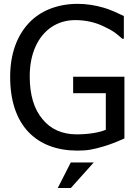

<svg xmlns="http://www.w3.org/2000/svg" viewBox="-20 -760 707 987"><path d="M377.9 14.2C403.8 14.2 425.8 12.7 444.8 9.3C463.9 5.9 486.3 0.5 512.2 -7.3C540 -15.1 576.2 -28.8 619.6 -48.3V-365.7H356V-280.8H523.9V-92.8C488.3 -77.6 430.7 -69.3 374 -69.3C300.3 -69.3 240.7 -95.7 199.2 -146.5C154.8 -198.7 132.8 -272.5 132.8 -367.2C132.8 -424.8 142.6 -475.6 162.1 -519.5C201.2 -606.9 274.9 -656.7 367.2 -656.7C423.3 -656.7 475.1 -643.6 516.6 -622.6C537.6 -612.8 554.7 -603.5 567.4 -594.7C580.1 -585.4 593.8 -574.2 608.4 -561H616.7V-677.7C601.1 -685.1 583.5 -693.4 564.5 -701.7C545.4 -710 528.3 -715.8 513.7 -720.2C468.8 -733.4 423.8 -740.2 378.9 -740.2C275.9 -740.2 186.5 -704.6 127.4 -640.6C65.4 -573.7 32.2 -480 32.2 -364.3C32.2 -241.7 64.9 -145.5 127 -80.6C187.5 -17.6 273.9 14.2 377.9 14.2ZM344.2 206.5 461.9 75.2H343.8L276.9 206.5Z"/></svg>

Font: SG Kara
Style: Regular
Weight: 400
Designer: Damoon Khanjanzadeh
Version: Version 1.000